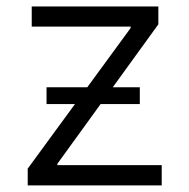

<svg xmlns="http://www.w3.org/2000/svg" viewBox="-20 -562 574 582"><path d="M64 0V-50.8L376 -477.1V-481.4H76.2V-542.5H460V-488.3L153.8 -65.4V-61.5H470.2V0ZM121.1 -246.6V-297.4H403.8V-246.6Z"/></svg>

Font: Inter 16pt Light
Style: Regular
Weight: 300
Version: Version 4.001;git-66647c0bb